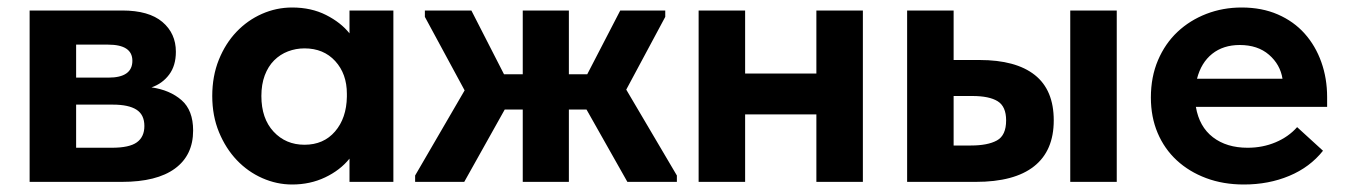

<svg xmlns="http://www.w3.org/2000/svg" viewBox="-20 -485 3591 512"><path d="M59 -457H306Q377 -457 413 -426.5Q449 -396 449 -347Q449 -310 431 -286Q413 -262 384 -252Q433 -245 464 -218Q495 -191 495 -137Q495 -71 446.5 -35.5Q398 0 305 0H59ZM183 -206V-91H278Q325 -91 345 -105.5Q365 -120 365 -149Q365 -179 344 -192.5Q323 -206 281 -206ZM183 -366V-278H269Q333 -278 333 -323Q333 -366 268 -366Z M759 7Q718 7 679.5 -10Q641 -27 611.5 -58Q582 -89 564 -132.5Q546 -176 546 -229Q546 -282 563.5 -325.5Q581 -369 610.5 -400Q640 -431 678.5 -448Q717 -465 759 -465Q810 -465 849.5 -445Q889 -425 912 -396V-457H1029V0H912V-62Q887 -31 847 -12Q807 7 759 7ZM792 -99Q843 -99 873.5 -134.5Q904 -170 905 -227V-235Q905 -288 874 -322Q843 -356 792 -356Q769 -356 748 -348Q727 -340 711 -324Q695 -308 686 -284Q677 -260 677 -229Q677 -169 709.5 -134Q742 -99 792 -99Z M1087 -17 1219 -244 1113 -440V-457H1237L1324 -287H1374V-457H1497V-287H1546L1634 -457H1754V-440L1650 -246L1785 -17V0H1653L1544 -193H1497V0H1374V-193H1326L1218 0H1087Z M2157 -180H1967V0H1843V-457H1967V-289H2157V-457H2281V0H2157Z M2592 -325Q2689 -325 2739.5 -285Q2790 -245 2790 -164Q2790 -83 2737.5 -41.5Q2685 0 2582 0H2399V-457H2523V-325ZM2834 -457H2958V0H2834ZM2569 -97Q2614 -97 2638.5 -110.5Q2663 -124 2663 -164Q2663 -201 2640.5 -215Q2618 -229 2573 -229H2523V-97Z M3297 7Q3242 7 3196.5 -10Q3151 -27 3118 -57.5Q3085 -88 3067 -130.5Q3049 -173 3049 -225Q3049 -280 3068 -324.5Q3087 -369 3120 -400Q3153 -431 3197 -448Q3241 -465 3291 -465Q3345 -465 3387.5 -446.5Q3430 -428 3459 -395.5Q3488 -363 3503.5 -319.5Q3519 -276 3519 -226V-200H3169Q3178 -147 3214.5 -119Q3251 -91 3307 -91Q3347 -91 3381.5 -105.5Q3416 -120 3439 -146L3508 -83Q3473 -39 3418 -16Q3363 7 3297 7ZM3286 -365Q3242 -365 3212.5 -341.5Q3183 -318 3172 -275H3400Q3394 -313 3364 -339Q3334 -365 3286 -365Z"/></svg>

Font: Tilda Sans Bold
Style: Regular
Weight: 700
Designer: ParaType Ltd
Foundry: ParaType Ltd
Version: Version 1.009